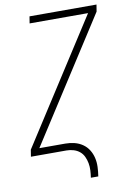

<svg xmlns="http://www.w3.org/2000/svg" viewBox="-98 -795 695 1019"><g transform="rotate(-10 250.0 -285.0)"><path d="M307 165Q310 145 311 125.5Q312 106 308.5 87Q305 68 297 51Q289 34 275 22.5Q261 11 242.5 5.5Q224 0 205 0H13L19 -37L444 -698H129L135 -735H496L490 -698L65 -37H205Q230 -37 254 -31Q278 -25 297.5 -11.5Q317 2 329.5 22Q342 42 347.5 65.5Q353 89 352 114.5Q351 140 347 165Z"/></g></svg>

Font: Iosevka SS04 XLt Obl
Style: Regular
Weight: 200
Italic angle: -9°
Monospace: yes
Designer: Belleve Invis
Foundry: Belleve Invis
Version: Version 19.0.0; ttfautohint (v1.8.4)